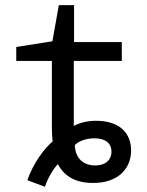

<svg xmlns="http://www.w3.org/2000/svg" viewBox="-20 -699 570 744"><path d="M86 -1 154 25C165 -7 183 -40 204 -63C225 -24 263 10 341 10C437 10 488 -45 488 -116C488 -180 447 -231 352 -231C316 -231 286 -222 266 -211V-463H452V-536H267V-679H208L183 -539L43 -517V-463H181V-209C181 -185 182 -166 184 -151C149 -121 109 -66 86 -1ZM349 -58C296 -58 271 -93 270 -137C283 -150 309 -163 346 -163C391 -163 412 -142 412 -111C412 -82 392 -58 349 -58Z"/></svg>

Font: Noto Sans Mono Condensed
Style: Regular
Weight: 400
Width: 3
Designer: Monotype Design Team
Foundry: Monotype Imaging Inc.
Version: Version 2.014